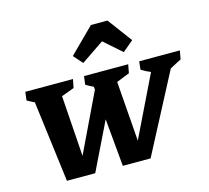

<svg xmlns="http://www.w3.org/2000/svg" viewBox="-112 -930 1158 1062"><g transform="rotate(-15 467.0 -399.0)"><path d="M144 0 85 -465Q64 -475 43 -487L49 -535H322L312 -486L239 -459L263 -111L424 -447L422 -464Q400 -474 379 -487L385 -535H638L629 -486L554 -456L580 -113L749 -461Q722 -472 696 -488L701 -535H934L925 -486L860 -452L623 0H464L439 -273L306 0ZM590 -798 694 -658 632 -606 531 -695 400 -606 354 -658 495 -798Z"/></g></svg>

Font: Piazzolla SC
Style: Bold Italic
Weight: 700
Italic angle: -11.3°
Designer: Juan Pablo del Peral
Foundry: Huerta Tipografica
Version: Version 1.330